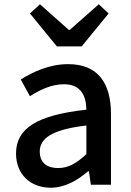

<svg xmlns="http://www.w3.org/2000/svg" viewBox="-20 -864 615 898"><path d="M217 14C283 14 342 -20 392 -63H396L405 0H499V-331C499 -478 436 -564 299 -564C211 -564 134 -528 77 -492L120 -414C167 -444 221 -470 279 -470C360 -470 383 -414 384 -351C155 -326 55 -265 55 -146C55 -49 122 14 217 14ZM252 -78C203 -78 166 -100 166 -155C166 -216 221 -258 384 -277V-143C339 -101 300 -78 252 -78ZM246 -647H362L488 -801L442 -844L306 -724H302L167 -844L120 -801Z"/></svg>

Font: Noto Sans TC Medium
Style: Regular
Weight: 500
Designer: Ryoko NISHIZUKA 西塚涼子 (kana, bopomofo & ideographs); Paul D. Hunt (Latin, Greek & Cyrillic); Sandoll Communications 산돌커뮤니
Foundry: Adobe
Version: Version 2.004;hotconv 1.0.118;makeotfexe 2.5.65603